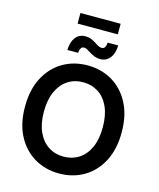

<svg xmlns="http://www.w3.org/2000/svg" viewBox="-150 -1168 1066 1284"><g transform="rotate(15 382.5 -526.0)"><path d="M382.8 10.3Q287.1 10.3 211.2 -34.7Q135.3 -79.6 91.6 -163.1Q47.9 -246.6 47.9 -363.3Q47.9 -480.5 91.6 -564.2Q135.3 -647.9 211.2 -692.9Q287.1 -737.8 382.8 -737.8Q478.5 -737.8 554.2 -692.9Q629.9 -647.9 673.6 -564.2Q717.3 -480.5 717.3 -363.3Q717.3 -246.6 673.6 -162.8Q629.9 -79.1 554.2 -34.4Q478.5 10.3 382.8 10.3ZM382.8 -106.4Q441.9 -106.4 488 -136Q534.2 -165.5 560.3 -222.9Q586.4 -280.3 586.4 -363.3Q586.4 -446.8 560.3 -504.4Q534.2 -562 488 -591.6Q441.9 -621.1 382.8 -621.1Q323.2 -621.1 277.3 -591.3Q231.4 -561.5 205.1 -504.2Q178.7 -446.8 178.7 -363.3Q178.7 -280.3 205.1 -223.1Q231.4 -166 277.3 -136.2Q323.2 -106.4 382.8 -106.4ZM450.7 -799.8Q429.2 -799.8 411.4 -806.6Q393.6 -813.5 378.7 -823Q363.8 -832.5 351.1 -839.6Q338.4 -846.7 327.6 -846.7Q313.5 -846.7 306.2 -833.7Q298.8 -820.8 297.9 -802.2H223.6Q225.1 -857.9 249.8 -889.9Q274.4 -921.9 317.9 -921.9Q339.8 -921.9 357.2 -914.8Q374.5 -907.7 388.7 -898.4Q402.8 -889.2 415.5 -882.1Q428.2 -875 440.4 -875Q455.6 -875 462.6 -886Q469.7 -897 471.7 -919.4H544.4Q543 -863.3 517.3 -831.5Q491.7 -799.8 450.7 -799.8ZM522.5 -1063.5V-990.2H244.1V-1063.5Z"/></g></svg>

Font: Inter 17pt SemiBold
Style: Regular
Weight: 600
Version: Version 4.001;git-66647c0bb